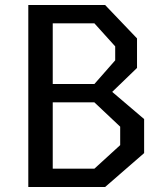

<svg xmlns="http://www.w3.org/2000/svg" viewBox="-20 -750 660 770"><path d="M93.5 0H401.5L558 -136V-272.5L430 -381.5L529.5 -477.5V-596L401.5 -730H93.5ZM191.5 -73.5V-339.5H358.5L462 -242V-168L358.5 -73.5ZM191.5 -413V-656.5H358.5L442 -564V-508L358.5 -413Z"/></svg>

Font: Monaspace Krypton
Style: Regular
Weight: 400
Designer: Riley Cran & the Lettermatic Team
Foundry: Lettermatic
Version: Version 1.200 (Monaspace Krypton)